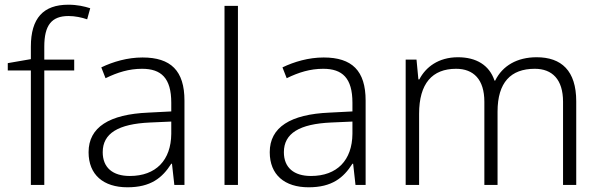

<svg xmlns="http://www.w3.org/2000/svg" viewBox="-20 -785 2548 815"><path d="M295 -486V-532H168V-587C168 -678 199 -717 271 -717C298 -717 327 -711 350 -703L363 -750C338 -758 308 -765 270 -765C164 -765 111 -708 111 -587V-534L13 -517V-486H111V0H168V-486Z M585 -541C521 -541 460 -523 410 -499L428 -453C479 -478 528 -493 583 -493C664 -493 707 -454 707 -349V-312L610 -307C444 -300 356 -245 356 -139C356 -43 419 10 521 10C620 10 669 -30 707 -90H710L720 0H763V-358C763 -485 705 -541 585 -541ZM617 -265 707 -269V-217C706 -105 642 -38 531 -38C459 -38 416 -73 416 -139C416 -219 482 -259 617 -265Z M990 0V-760H933V0Z M1354 -541C1290 -541 1229 -523 1179 -499L1197 -453C1248 -478 1297 -493 1352 -493C1433 -493 1476 -454 1476 -349V-312L1379 -307C1213 -300 1125 -245 1125 -139C1125 -43 1188 10 1290 10C1389 10 1438 -30 1476 -90H1479L1489 0H1532V-358C1532 -485 1474 -541 1354 -541ZM1386 -265 1476 -269V-217C1475 -105 1411 -38 1300 -38C1228 -38 1185 -73 1185 -139C1185 -219 1251 -259 1386 -265Z M2258 -542C2175 -542 2113 -506 2082 -443H2079C2057 -509 2001 -542 1924 -542C1841 -542 1787 -500 1760 -448H1756L1748 -532H1702V0H1759V-302C1759 -431 1815 -493 1916 -493C1990 -493 2036 -448 2036 -353V0H2092V-311C2092 -435 2148 -493 2250 -493C2324 -493 2370 -448 2370 -353V0H2426V-355C2426 -485 2363 -542 2258 -542Z"/></svg>

Font: Noto Sans Telugu Light
Style: Regular
Weight: 300
Designer: Jelle Bosma - Monotype Design Team
Foundry: Monotype Imaging Inc.
Version: Version 2.005